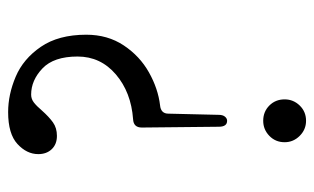

<svg xmlns="http://www.w3.org/2000/svg" viewBox="-174 -604 791 484"><g transform="rotate(-90 222.0 -361.5)"><path d="M145 -206 143 -400Q143 -421 164 -422Q232 -427 277 -465.5Q322 -504 322 -562Q322 -622 292 -650.5Q262 -679 226 -679Q215 -679 206 -672Q197 -665 186 -652Q170 -634 156 -624Q142 -614 122 -614Q101 -614 88.5 -627Q76 -640 76 -661Q76 -690 101.5 -713.5Q127 -737 182 -737Q226 -737 271 -718Q316 -699 346.5 -654.5Q377 -610 377 -540Q377 -486 350 -445.5Q323 -405 282 -382Q241 -359 199 -354Q178 -352 178 -333L175 -206Q175 -196 170.5 -190.5Q166 -185 160 -185Q145 -185 145 -206ZM106 -40Q106 -63 122 -78.5Q138 -94 160 -94Q183 -94 198.5 -78.5Q214 -63 214 -40Q214 -18 198.5 -2Q183 14 160 14Q138 14 122 -2Q106 -18 106 -40Z"/></g></svg>

Font: Shippori Mincho B1
Style: Regular
Weight: 400
Designer: FONTDASU
Foundry: FONTDASU / Google Inc. / but / Adobe
Version: Version 3.110; ttfautohint (v1.8.3)